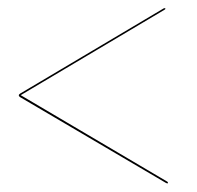

<svg xmlns="http://www.w3.org/2000/svg" viewBox="-20 -570 472 459"><path d="M381.5 -133Q381.5 -131.5 380 -131.5Q379 -131.5 377 -132.5L28.5 -337.5Q25 -339.5 25 -342Q25 -344.5 28.5 -346.5L370.5 -549.5Q372 -550.5 373.5 -550.5Q375.5 -550.5 375.5 -549Q375.5 -548 373 -546.5L29.5 -342.5L379.5 -136Q381.5 -135 381.5 -133Z"/></svg>

Font: Fraunces 144pt S000 Thin
Style: Regular
Weight: 100
Version: Version 1.000; ttfautohint (v1.8.3)